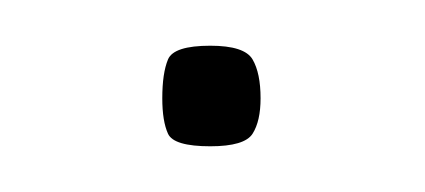

<svg xmlns="http://www.w3.org/2000/svg" viewBox="-20 -297 186 84"><path d="M72 -233Q56 -233 53.5 -238.5Q51 -244 51 -254Q51 -265 53.5 -271Q56 -277 72 -277Q87 -277 90.5 -271Q94 -265 94 -254Q94 -244 90.5 -238.5Q87 -233 72 -233Z"/></svg>

Font: Smooch Sans Thin Light
Style: Regular
Weight: 300
Version: Version 1.010